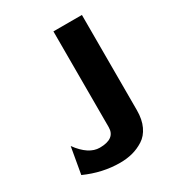

<svg xmlns="http://www.w3.org/2000/svg" viewBox="-172 -804 862 934"><g transform="rotate(-30 259.5 -337.0)"><path d="M36 -22 62 -170Q119 -92 181 -92Q268 -92 268 -157V-695H428V-160Q428 -108 410.5 -71Q393 -34 363 -15Q333 4 300.5 12.5Q268 21 230 21Q132 21 36 -22Z"/></g></svg>

Font: Coval
Style: Black
Weight: 1000
Foundry: Context Ltd
Version: Version 001.000